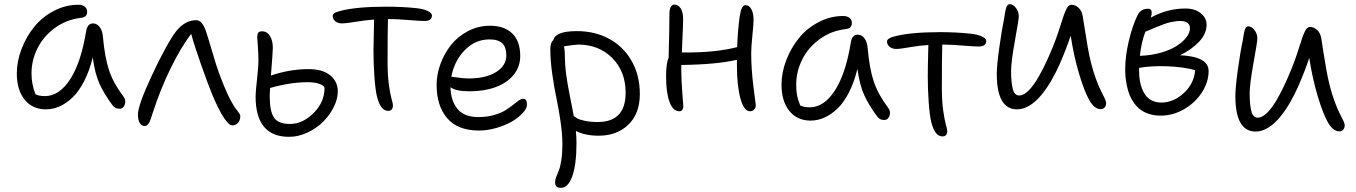

<svg xmlns="http://www.w3.org/2000/svg" viewBox="-20 -583 6535 925"><path d="M201.2 -56.2Q136.2 -56.2 98.6 -103Q61 -149.9 61 -229Q61 -287.6 83.7 -346.9Q106.4 -406.2 144.8 -453.6Q183.1 -501 239.5 -530.5Q295.9 -560.1 357.9 -560.1Q376.5 -560.1 388.2 -551Q399.9 -542 399.9 -525.9Q399.9 -500 370.1 -497.1Q299.8 -488.8 244.6 -448.5Q189.5 -408.2 160.6 -350.3Q131.8 -292.5 131.8 -229Q131.8 -176.3 150.9 -128.9Q166.5 -120.1 196.8 -120.1Q265.6 -120.1 318.1 -201.2Q370.6 -282.2 395 -433.1Q401.4 -470.2 428.2 -470.2Q447.8 -470.2 460.9 -451.9Q474.1 -433.6 476.1 -403.8Q484.9 -306.2 505.4 -244.4Q525.9 -182.6 575.2 -117.2Q588.4 -100.1 581.3 -79.6Q574.2 -59.1 556.2 -59.1Q543 -59.1 534.9 -64Q526.9 -68.8 519 -80.1Q481.9 -130.4 459.7 -178.7Q437.5 -227.1 426.8 -306.2Q410.6 -240.7 385 -191.2Q359.4 -141.6 328.9 -112.8Q298.3 -84 266.4 -70.1Q234.4 -56.2 201.2 -56.2Z M676.8 23.9Q661.1 23.9 652.8 8.5Q644.5 -6.8 644.5 -30.8Q644.5 -76.2 710.9 -217.8Q741.2 -284.2 774.4 -345Q807.6 -405.8 827.6 -431.2Q870.6 -485.8 925.8 -485.8Q953.6 -485.8 971.7 -434.1Q980.5 -409.2 1001.7 -336.2Q1022.9 -263.2 1036.6 -227.1Q1078.6 -112.3 1114.7 -61Q1118.2 -56.6 1123.8 -49.3Q1129.4 -42 1131.6 -38.8Q1133.8 -35.6 1135.7 -31.5Q1137.7 -27.3 1137.7 -23.9Q1137.7 -3.4 1126.7 8.8Q1115.7 21 1099.6 21Q1064.9 21 1001 -130.9Q981.9 -177.2 949.5 -269.5Q917 -361.8 900.9 -419.9Q851.1 -354 801.8 -253.4Q752.4 -152.8 714.8 -36.1Q713.9 -33.2 711.7 -26.4Q709.5 -19.5 708.5 -16.4Q707.5 -13.2 705.3 -7.3Q703.1 -1.5 701.7 1.5Q700.2 4.4 698 8.8Q695.8 13.2 693.6 15.1Q691.4 17.1 688.7 19.5Q686 22 683.1 22.9Q680.2 23.9 676.8 23.9Z M1372.6 76.2Q1211.4 76.2 1211.4 -118.2Q1211.4 -141.6 1218.3 -201.7Q1225.1 -261.7 1225.1 -288.1Q1225.1 -323.2 1222.2 -361.1Q1219.2 -398.9 1219.2 -402.8Q1219.2 -418.9 1224.1 -425.5Q1229 -432.1 1242.2 -432.1Q1267.1 -432.1 1280.8 -409.4Q1294.4 -386.7 1294.4 -353Q1294.4 -333 1285.2 -219.2Q1377.4 -250 1466.3 -250Q1534.7 -250 1571 -220Q1607.4 -189.9 1607.4 -143.1Q1607.4 -106 1587.6 -66.7Q1567.9 -27.3 1536.1 4.2Q1504.4 35.6 1460.7 55.9Q1417 76.2 1372.6 76.2ZM1279.3 -121.1Q1279.3 -47.9 1299.8 -16.8Q1320.3 14.2 1376.5 14.2Q1438.5 14.2 1491 -38.6Q1543.5 -91.3 1543.5 -158.2Q1543.5 -169.4 1520.8 -178.2Q1498 -187 1462.4 -187Q1378.9 -187 1281.2 -159.2Q1279.3 -128.9 1279.3 -121.1Z M1850.1 -48.8Q1813 -48.8 1795.9 -119.1Q1788.6 -147.9 1783.9 -211.9Q1779.3 -275.9 1779.3 -338.9Q1779.3 -374.5 1782.2 -488.8Q1740.2 -485.8 1693.6 -478Q1647 -470.2 1627.9 -470.2Q1607.9 -470.2 1595.5 -480.7Q1583 -491.2 1583 -505.9Q1583 -513.7 1590.6 -519.3Q1598.1 -524.9 1617.2 -529.8Q1694.3 -550.8 1840.3 -550.8Q1918.5 -550.8 1983.9 -543.9Q2018.1 -540.5 2039.6 -530.5Q2061 -520.5 2061 -508.8Q2061 -481.9 2024.9 -481.9Q2004.9 -481.9 1947 -486.6Q1889.2 -491.2 1855 -491.2H1849.1Q1847.2 -437 1847.2 -283.2Q1847.2 -218.3 1853.8 -172.6Q1860.4 -127 1866.7 -105.2Q1873 -83.5 1873 -76.2Q1873 -48.8 1850.1 -48.8Z M2287.6 45.9Q2185.1 45.9 2134.3 -13.7Q2083.5 -73.2 2083.5 -173.8Q2083.5 -224.1 2101.8 -274.4Q2120.1 -324.7 2152.6 -366Q2185.1 -407.2 2234.6 -433.1Q2284.2 -459 2341.3 -459Q2409.2 -459 2447.8 -421.9Q2486.3 -384.8 2486.3 -313Q2486.3 -261.2 2454.3 -222.2Q2422.4 -183.1 2367.4 -163.1Q2312.5 -143.1 2242.7 -143.1Q2175.3 -143.1 2150.4 -163.1Q2151.4 -98.6 2183.6 -58.8Q2215.8 -19 2284.7 -19Q2324.2 -19 2357.4 -28.1Q2390.6 -37.1 2411.9 -50Q2433.1 -63 2449.2 -75.9Q2465.3 -88.9 2478 -97.9Q2490.7 -106.9 2499.5 -106.9Q2510.7 -106.9 2514.6 -100.3Q2518.6 -93.8 2518.6 -78.1Q2518.6 -60.5 2498.5 -38.6Q2478.5 -16.6 2447 2Q2415.5 20.5 2372.3 33.2Q2329.1 45.9 2287.6 45.9ZM2160.6 -212.9Q2164.6 -212.9 2188.7 -209Q2212.9 -205.1 2238.3 -205.1Q2320.3 -205.1 2369.9 -235.8Q2419.4 -266.6 2419.4 -316.9Q2419.4 -355 2400.1 -374Q2380.9 -393.1 2338.4 -393.1Q2269.5 -393.1 2219 -341.3Q2168.5 -289.6 2154.3 -212.9Z M2864.3 70.8Q2799.3 70.8 2754.4 47.9Q2757.3 76.2 2757.3 106.9Q2757.3 210 2737.1 265.9Q2716.8 321.8 2683.1 321.8Q2668 321.8 2661.1 315.7Q2654.3 309.6 2654.3 293.9Q2654.3 283.7 2659.7 269.3Q2665 254.9 2671.9 239.3Q2678.7 223.6 2684.1 189.5Q2689.5 155.3 2689.5 110.8Q2689.5 63.5 2680.4 1.5Q2671.4 -60.5 2660.4 -111.8Q2649.4 -163.1 2640.4 -227.8Q2631.3 -292.5 2631.3 -345.2Q2631.3 -379.4 2646.5 -390.1Q2649.4 -409.7 2677 -421.4Q2704.6 -433.1 2759.3 -433.1Q2845.7 -433.1 2914.3 -396.2Q2982.9 -359.4 3022.7 -290Q3062.5 -220.7 3062.5 -129.9Q3062.5 -35.6 3007.3 17.6Q2952.1 70.8 2864.3 70.8ZM2701.2 -323.2Q2701.2 -273.4 2707.5 -225.3Q2713.9 -177.2 2727.3 -111.3Q2740.7 -45.4 2744.1 -23.9Q2756.3 -15.1 2764.6 -10.7Q2772.9 -6.3 2798.6 -0.7Q2824.2 4.9 2859.4 4.9Q2994.1 4.9 2994.1 -136.2Q2994.1 -238.8 2929.7 -303.5Q2865.2 -368.2 2766.1 -368.2Q2751 -368.2 2697.3 -359.9Q2701.2 -337.4 2701.2 -323.2Z M3252.9 -46.9Q3222.2 -46.9 3205.6 -91.8Q3189 -136.7 3189 -214.8Q3189 -279.3 3201.2 -304.2Q3205.1 -445.8 3205.1 -516.1Q3205.1 -537.1 3211.4 -549.1Q3217.8 -561 3229 -561Q3247.1 -561 3259 -543.2Q3271 -525.4 3271 -490.2Q3271 -473.6 3270 -447.3Q3269 -420.9 3267.3 -386Q3265.6 -351.1 3265.1 -330.1H3286.1Q3431.6 -330.1 3531.2 -356Q3535.2 -446.3 3543.9 -505.9Q3551.8 -558.1 3571.3 -558.1Q3589.8 -558.1 3600.1 -538.1Q3610.4 -518.1 3610.4 -487.8Q3610.4 -465.3 3604.7 -411.1Q3599.1 -356.9 3599.1 -326.2Q3599.1 -250 3610.1 -163.8Q3621.1 -77.6 3621.1 -77.1Q3621.1 -63.5 3613 -55.2Q3605 -46.9 3593.3 -46.9Q3564 -46.9 3547.1 -108.9Q3530.3 -170.9 3530.3 -266.1V-294.9Q3431.2 -272 3262.2 -270V-251Q3262.2 -199.7 3267.1 -137Q3272 -74.2 3272 -70.8Q3272 -60.1 3266.8 -53.5Q3261.7 -46.9 3252.9 -46.9Z M3885.3 -2Q3820.3 -2 3782.7 -48.8Q3745.1 -95.7 3745.1 -174.8Q3745.1 -233.4 3767.8 -292.7Q3790.5 -352.1 3828.9 -399.4Q3867.2 -446.8 3923.6 -476.3Q3980 -505.9 4042 -505.9Q4060.5 -505.9 4072.3 -497.1Q4084 -488.3 4084 -472.2Q4084 -445.8 4054.2 -442.9Q3983.9 -434.6 3928.7 -394.3Q3873.5 -354 3844.7 -296.1Q3815.9 -238.3 3815.9 -174.8Q3815.9 -145.5 3819.8 -124.3Q3823.7 -103 3835 -75.2Q3851.6 -65.9 3880.9 -65.9Q3949.7 -65.9 4002.2 -147Q4054.7 -228 4079.1 -378.9Q4085.4 -416 4112.3 -416Q4131.8 -416 4145 -397.9Q4158.2 -379.9 4160.2 -350.1Q4168.9 -252.4 4189.5 -190.4Q4210 -128.4 4259.3 -63Q4272.5 -45.9 4265.4 -25.4Q4258.3 -4.9 4240.2 -4.9Q4227.1 -4.9 4219 -9.8Q4210.9 -14.6 4203.1 -25.9Q4166 -76.2 4143.8 -124.3Q4121.6 -172.4 4110.8 -251Q4094.7 -185.5 4069.1 -136Q4043.5 -86.4 4012.9 -58.1Q3982.4 -29.8 3950.4 -15.9Q3918.5 -2 3885.3 -2Z M4520.5 74.2Q4483.4 74.2 4466.3 3.9Q4459 -24.9 4454.3 -88.9Q4449.7 -152.8 4449.7 -215.8Q4449.7 -254.9 4452.6 -366.2Q4409.7 -363.8 4363.3 -355.5Q4316.9 -347.2 4298.3 -347.2Q4278.3 -347.2 4265.9 -357.7Q4253.4 -368.2 4253.4 -382.8Q4253.4 -398.4 4287.6 -407.2Q4364.7 -428.2 4510.7 -428.2Q4584 -428.2 4654.3 -420.9Q4688.5 -417.5 4710 -407.5Q4731.4 -397.5 4731.4 -386.2Q4731.4 -358.9 4695.3 -358.9Q4675.3 -358.9 4617.4 -363.5Q4559.6 -368.2 4525.4 -368.2H4519.5Q4517.6 -314 4517.6 -160.2Q4517.6 -95.2 4524.2 -49.6Q4530.8 -3.9 4537.1 17.8Q4543.5 39.6 4543.5 46.9Q4543.5 74.2 4520.5 74.2Z M4879.9 -56.2Q4782.2 -56.2 4782.2 -227.1Q4782.2 -268.1 4794.7 -356.2Q4807.1 -444.3 4816.9 -490.2Q4817.9 -496.1 4819.3 -504.6Q4820.8 -513.2 4821.5 -518.1Q4822.3 -522.9 4823.5 -529.5Q4824.7 -536.1 4825.7 -539.6Q4826.7 -543 4828.1 -547.6Q4829.6 -552.2 4831.1 -554.4Q4832.5 -556.6 4834.5 -558.8Q4836.4 -561 4838.9 -562Q4841.3 -563 4844.2 -563Q4859.9 -563 4874 -545.4Q4888.2 -527.8 4888.2 -503.9Q4888.2 -489.3 4869.6 -387Q4851.1 -284.7 4851.1 -240.2Q4851.1 -187.5 4859.1 -155.3Q4867.2 -123 4890.1 -123Q4957.5 -123 5054.2 -361.8Q5066.4 -392.1 5078.1 -426.8Q5089.8 -461.4 5096.4 -482.9Q5103 -504.4 5110.4 -523.4Q5117.7 -542.5 5125.2 -551.3Q5132.8 -560.1 5142.1 -560.1Q5160.6 -560.1 5176.3 -545.4Q5191.9 -530.8 5196.3 -504.9Q5198.2 -493.7 5206.1 -443.4Q5213.9 -393.1 5220.7 -354.2Q5227.5 -315.4 5235.8 -282.2Q5246.1 -240.2 5259.8 -203.1Q5273.4 -166 5283.9 -146Q5294.4 -126 5301.8 -109.9Q5309.1 -93.8 5309.1 -86.9Q5309.1 -73.2 5301.8 -65.2Q5294.4 -57.1 5283.2 -57.1Q5252.9 -57.1 5228.5 -99.6Q5204.1 -142.1 5179.2 -226.1Q5154.3 -307.6 5138.2 -411.1Q5119.6 -354 5086.9 -277.8Q5067.4 -233.4 5045.4 -195.6Q5023.4 -157.7 4997.1 -125.5Q4970.7 -93.3 4940.4 -74.7Q4910.2 -56.2 4879.9 -56.2Z M5571.8 -25.9Q5542 -25.9 5517.1 -33.7Q5492.2 -41.5 5474.9 -54.4Q5457.5 -67.4 5444.1 -85.9Q5430.7 -104.5 5422.6 -124Q5414.6 -143.6 5409.7 -166.5Q5404.8 -189.5 5402.8 -209.2Q5400.9 -229 5400.9 -250Q5400.9 -313 5418.5 -386.5Q5436 -460 5460 -508.8Q5475.6 -541 5510.7 -541Q5528.8 -541 5528.8 -521Q5528.8 -512.7 5523.9 -498Q5604.5 -542 5689.9 -542Q5737.8 -542 5765.4 -519Q5793 -496.1 5793 -463.9Q5793 -420.9 5757.1 -382.3Q5721.2 -343.8 5665 -316.9Q5802.7 -310.5 5802.7 -241.2Q5802.7 -187.5 5770.3 -137.5Q5737.8 -87.4 5684.1 -56.6Q5630.4 -25.9 5571.8 -25.9ZM5665 -481.9Q5652.8 -481.9 5639.2 -479.7Q5625.5 -477.5 5615.5 -475.3Q5605.5 -473.1 5587.6 -466.6Q5569.8 -460 5561.8 -456.8Q5553.7 -453.6 5530.3 -443.6Q5506.8 -433.6 5498 -430.2Q5478 -377.4 5471.7 -314Q5526.4 -315.9 5573 -329.3Q5619.6 -342.8 5649.4 -362.1Q5679.2 -381.3 5696 -403.6Q5712.9 -425.8 5712.9 -446.8Q5712.9 -481.9 5665 -481.9ZM5467.8 -243.2Q5467.8 -173.3 5494.4 -131.1Q5521 -88.9 5574.7 -88.9Q5633.3 -88.9 5683.1 -134.5Q5732.9 -180.2 5737.8 -245.1Q5681.2 -260.7 5603.5 -263.7Q5525.9 -266.6 5467.8 -255.9Z M6029.3 50.8Q5931.6 50.8 5931.6 -120.1Q5931.6 -161.1 5943.8 -249Q5956.1 -336.9 5966.3 -382.8Q5967.3 -388.7 5968.8 -397.2Q5970.2 -405.8 5970.9 -410.6Q5971.7 -415.5 5972.9 -422.1Q5974.1 -428.7 5975.1 -432.4Q5976.1 -436 5977.5 -440.4Q5979 -444.8 5980.5 -447.3Q5981.9 -449.7 5983.9 -451.9Q5985.8 -454.1 5988.3 -455.1Q5990.7 -456.1 5993.7 -456.1Q6009.3 -456.1 6023.4 -438.5Q6037.6 -420.9 6037.6 -397Q6037.6 -382.3 6019 -279.8Q6000.5 -177.2 6000.5 -132.8Q6000.5 -80.1 6008.5 -48.1Q6016.6 -16.1 6039.6 -16.1Q6106.9 -16.1 6203.6 -254.9Q6215.8 -285.2 6227.5 -319.8Q6239.3 -354.5 6245.8 -376Q6252.4 -397.5 6259.8 -416.5Q6267.1 -435.5 6274.7 -444.3Q6282.2 -453.1 6291.5 -453.1Q6310.1 -453.1 6325.7 -438.5Q6341.3 -423.8 6345.7 -397.9Q6347.7 -386.2 6355.2 -336.2Q6362.8 -286.1 6369.9 -247.1Q6377 -208 6385.3 -174.8Q6395.5 -132.8 6409.2 -95.7Q6422.9 -58.6 6433.3 -38.6Q6443.8 -18.6 6451.2 -2.7Q6458.5 13.2 6458.5 20Q6458.5 33.7 6451.2 41.7Q6443.8 49.8 6432.6 49.8Q6402.3 49.8 6377.9 7.3Q6353.5 -35.2 6328.6 -119.1Q6303.2 -202.6 6287.6 -304.2Q6269 -247.1 6236.3 -170.9Q6216.8 -126.5 6194.8 -88.6Q6172.9 -50.8 6146.5 -18.6Q6120.1 13.7 6089.8 32.2Q6059.6 50.8 6029.3 50.8Z"/></svg>

Font: Shantell Sans Bouncy
Style: Regular
Weight: 300
Designer: Stephen Nixon, Anya Danilova, Shantell Martin
Foundry: Arrow Type
Version: Version 1.006;[9816181b4]